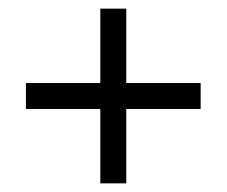

<svg xmlns="http://www.w3.org/2000/svg" viewBox="-20 -557 524 444"><path d="M40 -365V-305H212V-133H272V-305H444V-365H272V-537H212V-365Z"/></svg>

Font: LT Wave Light
Style: Regular
Weight: 300
Designer: Daniel Lyons
Version: Version 2.5 (Glyphs App)